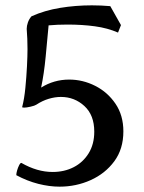

<svg xmlns="http://www.w3.org/2000/svg" viewBox="-20 -660 540 719"><path d="M203 39Q165 39 123.5 28.5Q82 18 41 -4Q41 -11 44 -21.5Q47 -32 51.5 -41Q56 -50 60 -50Q119 -16 177 -16Q221 -16 256 -34Q291 -52 312 -86Q333 -120 333 -167Q333 -229 296 -263Q259 -297 208 -297Q186 -297 162.5 -290Q139 -283 116 -268Q110 -264 94.5 -260.5Q79 -257 71 -257Q63 -257 63 -259Q71 -290 75 -331Q79 -372 81 -411.5Q83 -451 83 -476Q83 -515 80 -552Q80 -563 84.5 -576Q89 -589 98 -599Q147 -621 205 -630.5Q263 -640 324 -640Q359 -640 393 -637L433 -566L422 -538Q383 -555 335.5 -561.5Q288 -568 233 -568Q194 -568 162 -565Q157 -511 151 -447.5Q145 -384 134 -332Q182 -362 239 -362Q290 -362 336.5 -338.5Q383 -315 412.5 -271.5Q442 -228 442 -168Q442 -102 408 -56Q374 -10 319.5 14.5Q265 39 203 39Z"/></svg>

Font: Julee
Style: Regular
Weight: 400
Designer: Julian Tunni
Foundry: Julian Tunni
Version: Version 1.002; ttfautohint (v1.8.4.7-5d5b);gftools[0.9.23]